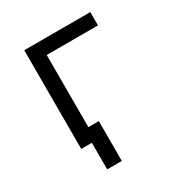

<svg xmlns="http://www.w3.org/2000/svg" viewBox="-159 -628 818 876"><g transform="rotate(-30 250.0 -190.0)"><path d="M152 140V0H96V-520H444V-450H174V-70H229V140Z"/></g></svg>

Font: Zed Sans
Style: Regular
Weight: 400
Designer: Belleve Invis
Foundry: Belleve Invis
Version: Version 1.0.0; ttfautohint (v1.8.4)